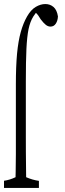

<svg xmlns="http://www.w3.org/2000/svg" viewBox="-22 -845 316 940"><path d="M-2.4 40Q25.9 36.1 54.2 22.5V19Q54.2 12.2 54.7 -3.9Q55.7 -43 55.7 -89.8Q55.7 -129.9 55.7 -174.8Q55.7 -303.2 55.7 -431.6Q55.7 -520 61.5 -582.5Q67.4 -644 79.6 -688Q91.8 -731.9 110.6 -764.6Q129.4 -797.4 153.1 -811.3Q176.8 -825.2 200 -825.2Q223.1 -825.2 240 -810.8Q256.8 -796.4 261.7 -764.6Q260.7 -743.7 251.2 -729.2Q241.7 -714.8 225.1 -714.8Q213.4 -714.8 202.6 -723.1Q191.9 -731.4 177.2 -750.5Q165.5 -771.5 153.8 -782.2Q145.5 -771.5 141.1 -764.2Q125.5 -739.3 117.7 -702.1Q110.4 -666 107.4 -606.4Q104.5 -545.9 104.5 -445.8Q104.5 -310.5 104.5 -174.8Q104.5 -132.8 104.7 -99.9Q105 -66.9 106 22.5Q137.2 36.1 168.5 40.5Q168.5 63 168.5 75.2H-2.4Q-2.4 62.5 -2.4 40Z"/></svg>

Font: Scarab Serif
Style: Condensed-Light
Weight: 300
Designer: John Roberts
Foundry: Scarab
Version: 1.0